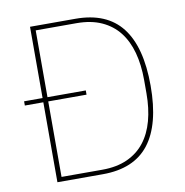

<svg xmlns="http://www.w3.org/2000/svg" viewBox="-79 -773 819 849"><g transform="rotate(-10 330.5 -349.0)"><path d="M111 -359H28V-378H111V-698H315Q455 -698 523 -610.5Q591 -523 591 -349Q591 -175 523 -87.5Q455 0 315 0H111ZM316 -20Q381 -20 428.5 -41.5Q476 -63 506.5 -102Q537 -141 552 -196Q567 -251 567 -319V-379Q567 -447 552 -502Q537 -557 506.5 -596Q476 -635 428.5 -656.5Q381 -678 316 -678H133V-378H305V-359H133V-20Z"/></g></svg>

Font: IBM Plex Sans Devanagari Thin
Style: Regular
Weight: 100
Designer: Mike Abbink, Paul van der Laan, Pieter van Rosmalen, Erin McLaughlin
Foundry: Bold Monday
Version: Version 1.1